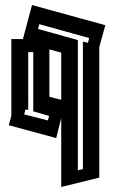

<svg xmlns="http://www.w3.org/2000/svg" viewBox="-20 -547 463 762"><path d="M15 -50 25 -88V-392H71L107 -527L398 -447L374 -360V158L223 195V-78L203 1ZM289 -388V129L309 124V-382L329 -377L334 -396L136 -451L131 -432ZM176 -163 223 -151V-338L176 -351ZM112 -105V-340H92V-158L93 -160L92 -156V-110L81 -113L76 -93L170 -69L175 -87Z"/></svg>

Font: Blaka Hollow
Style: Regular
Weight: 400
Designer: Mohamed Gaber
Foundry: Kief Type Foundry
Version: Version 1.003; ttfautohint (v1.8.4.7-5d5b)